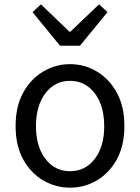

<svg xmlns="http://www.w3.org/2000/svg" viewBox="-20 -853 646 886"><path d="M303 13Q237 13 179.5 -20.5Q122 -54 87 -117.5Q52 -181 52 -271Q52 -362 87 -425.5Q122 -489 179.5 -523Q237 -557 303 -557Q370 -557 427 -523Q484 -489 519 -425.5Q554 -362 554 -271Q554 -181 519 -117.5Q484 -54 427 -20.5Q370 13 303 13ZM303 -63Q374 -63 417.5 -120Q461 -177 461 -271Q461 -334 441 -381Q421 -428 385.5 -454Q350 -480 303 -480Q233 -480 189.5 -422.5Q146 -365 146 -271Q146 -177 189.5 -120Q233 -63 303 -63ZM257 -642 130 -797 169 -833 300 -707H305L437 -833L476 -797L349 -642Z"/></svg>

Font: Chocolate Classical Sans
Style: Regular
Weight: 400
Designer: 田海東、宇文滿月
Foundry: Moonlit Owen
Version: Version 1.001